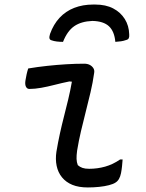

<svg xmlns="http://www.w3.org/2000/svg" viewBox="-20 -817 640 844"><path d="M104 -516Q146 -523 188 -527.5Q230 -532 271 -534.5Q312 -537 350 -537Q364 -537 374 -532Q384 -527 390 -518Q396 -509 394 -497Q388 -454 378 -411.5Q368 -369 357 -326Q346 -283 336 -240.5Q326 -198 319 -155Q316 -133 316.5 -118.5Q317 -104 322 -91Q331 -83 342.5 -79Q354 -75 372 -75Q408 -75 442 -84.5Q476 -94 508 -116H519Q518 -102 516.5 -87Q515 -72 512 -56Q509 -41 503 -30.5Q497 -20 487 -14Q478 -8 459 -3Q440 2 415.5 4.5Q391 7 366 7Q326 7 298 -4.5Q270 -16 252.5 -37.5Q235 -59 229 -88Q223 -117 228 -150Q235 -192 243.5 -230.5Q252 -269 261.5 -306Q271 -343 280 -380.5Q289 -418 296 -458L285 -459Q251 -452 220 -444Q189 -436 161 -431Q133 -426 109 -426Q99 -426 94 -436Q89 -446 92 -464Q94 -477 97 -490.5Q100 -504 104 -516ZM386 -725Q337 -723 306.5 -702Q276 -681 257 -633Q243 -633 230 -634.5Q217 -636 206 -640Q199 -642 197.5 -648.5Q196 -655 200 -668Q215 -710 242 -739Q269 -768 306.5 -782.5Q344 -797 389 -797H399Q445 -797 477.5 -780Q510 -763 528.5 -733.5Q547 -704 548 -666Q549 -655 546 -649Q543 -643 534 -641Q523 -637 512 -635.5Q501 -634 487 -633Q483 -679 459 -701.5Q435 -724 386 -725Z"/></svg>

Font: Rec Mono Semicasual
Style: Italic
Weight: 400
Italic angle: -10°
Version: Version 1.085; ttfautohint (v1.8.4.7-5d5b)